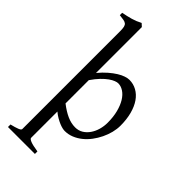

<svg xmlns="http://www.w3.org/2000/svg" viewBox="-301 -828 1132 1132"><g transform="rotate(45 265.0 -261.5)"><path d="M424.8 -199.2Q424.8 -247.6 414.8 -286.1Q404.8 -324.7 388.2 -351.8Q371.6 -378.9 349.6 -393.3Q327.6 -407.7 304.2 -407.7Q295.4 -407.7 281.2 -402.3Q267.1 -397 249 -384.3Q231 -371.6 210.4 -350.3Q189.9 -329.1 168.5 -297.9V-104Q206.1 -74.7 240.2 -59.3Q274.4 -43.9 308.1 -43.9Q335.9 -43.9 357.4 -57.1Q378.9 -70.3 394 -92.3Q409.2 -114.3 417 -142.1Q424.8 -169.9 424.8 -199.2ZM490.7 -240.2Q490.7 -211.9 483.2 -182.1Q475.6 -152.3 461.9 -124Q448.2 -95.7 429.2 -70.3Q410.2 -44.9 386.7 -26.1Q363.3 -7.3 336.2 3.7Q309.1 14.6 279.8 14.6Q272 14.6 260 12Q248 9.3 233.4 3.2Q218.8 -2.9 202.1 -12.5Q185.5 -22 168.5 -36.1V183.1Q168.5 190.9 187 198.7Q205.6 206.5 251.5 213.4V234.4H26.9V213.4Q59.1 205.6 77.1 198.5Q95.2 191.4 95.2 183.1V-632.8Q95.2 -654.8 92.3 -667Q89.4 -679.2 81.8 -685.3Q74.2 -691.4 60.8 -693.6Q47.4 -695.8 26.9 -698.2V-717.8Q62 -724.6 91.6 -732.9Q121.1 -741.2 150.4 -756.8L168.5 -740.2V-357.9Q193.4 -387.7 217.8 -408.7Q242.2 -429.7 263.9 -443.1Q285.6 -456.5 304.2 -462.6Q322.8 -468.8 336.9 -468.8Q370.1 -468.8 398.4 -453.1Q426.8 -437.5 447.3 -408Q467.8 -378.4 479.2 -335.9Q490.7 -293.5 490.7 -240.2Z"/></g></svg>

Font: Gentium Kaktovik
Style: Regular
Weight: 400
Designer: J. Victor Gaultney and Annie Olsen
Foundry: SIL International
Version: Version 1.102; 2013; Maintenance release